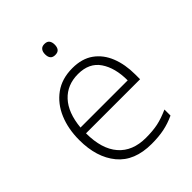

<svg xmlns="http://www.w3.org/2000/svg" viewBox="-208 -840 964 964"><g transform="rotate(-45 274.0 -358.0)"><path d="M289 -541Q357 -541 401.5 -509Q446 -477 468 -421.5Q490 -366 490 -295V-261H106Q106 -150 157 -91Q208 -32 303 -32Q352 -32 388 -39.5Q424 -47 469 -67V-24Q430 -6 391 2Q352 10 302 10Q180 10 119 -64Q58 -138 58 -261Q58 -340 84.5 -403Q111 -466 162.5 -503.5Q214 -541 289 -541ZM288 -500Q211 -500 163.5 -449Q116 -398 107 -301H442Q442 -390 404.5 -445Q367 -500 288 -500ZM275 -726Q294 -726 302 -715.5Q310 -705 310 -687Q310 -669 302 -658.5Q294 -648 275 -648Q241 -648 241 -687Q241 -705 249.5 -715.5Q258 -726 275 -726Z"/></g></svg>

Font: Noto Sans Thaana ExtraLight
Style: Regular
Weight: 200
Designer: David Williams
Foundry: Google Inc.
Version: Version 3.001; ttfautohint (v1.8.4.7-5d5b)